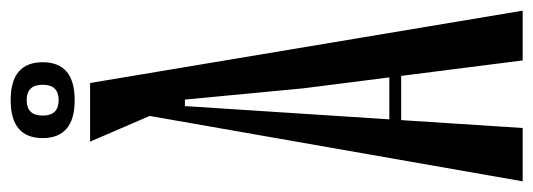

<svg xmlns="http://www.w3.org/2000/svg" viewBox="-340 -660 1000 360"><g transform="rotate(-90 160.0 -480.0)"><path d="M320 0H226.7L174.4 -411.1L153.3 -633.3H141.1L123.3 -697.8L74.4 -811.1H184.4ZM141.1 -633.3 100 0H0L142.2 -811.1H173.3ZM200 -227.8H95.6V-250H200ZM181.1 -900Q181.1 -870 152.2 -870Q123.3 -870 123.3 -900Q123.3 -930 152.2 -930Q181.1 -930 181.1 -900ZM81.1 -900Q81.1 -840 152.2 -840Q223.3 -840 223.3 -900Q223.3 -960 152.2 -960Q81.1 -960 81.1 -900Z"/></g></svg>

Font: Le Murmure
Style: Regular
Weight: 600
Width: 2
Designer: Jeremy Landes, Alexander Slobzheninov (Cyrillic)
Foundry: Velvetyne Type Foundry
Version: Version 1.0